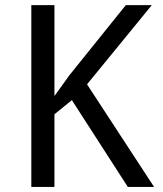

<svg xmlns="http://www.w3.org/2000/svg" viewBox="-20 -734 640 754"><path d="M585 0H481.9L262.2 -340.8L193.8 -285.2V0H103V-713.9H193.8V-356.9L252.9 -439L474.1 -713.9H576.2L321.8 -402.8Z"/></svg>

Font: Droid Sans Mono
Style: Regular
Weight: 400
Monospace: yes
Foundry: Ascender Corporation
Version: Version 1.00 build 112